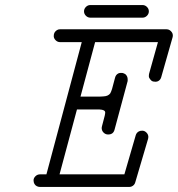

<svg xmlns="http://www.w3.org/2000/svg" viewBox="-20 -739 705 761"><path d="M338 -669Q328 -669 320.5 -676.5Q313 -684 313 -694Q313 -704 320.5 -711.5Q328 -719 338 -719H545Q555 -719 562.5 -711.5Q570 -704 570 -694Q570 -684 562.5 -676.5Q555 -669 545 -669ZM218 -572Q208 -572 200.5 -579.5Q193 -587 193 -596Q193 -605 196.5 -610.5Q200 -616 205.5 -619.5Q211 -623 218 -623H640Q647 -623 652.5 -619.5Q658 -616 661.5 -610.5Q665 -605 665 -599.5Q665 -594 664 -591L619 -433Q616 -422 606 -417Q601 -415 596 -415Q591 -415 587 -416Q583 -417 580 -419.5Q577 -422 575 -425Q570 -431 570 -437Q570 -443 571 -447L606 -572H357L299 -356H362Q382 -356 391 -357Q409 -358 417 -369Q420 -374 424 -386L436 -431Q439 -443 449 -448Q454 -450 457.5 -450Q461 -450 463.5 -450Q466 -450 471 -448Q476 -446 479 -443Q486 -435 486 -425Q486 -421 486 -418L434 -225Q429 -206 409 -206Q409 -206 408 -206Q398 -206 390.5 -213.5Q383 -221 383 -232Q383 -235 384 -238L395 -280Q397 -289 397 -293Q397 -304 375 -305Q370 -305 362 -305H285L216 -48H473L518 -203Q521 -213 530 -218Q535 -221 544 -221Q553 -221 560.5 -213.5Q568 -206 568 -196Q568 -192 567 -189L516 -16Q513 -5 502 0Q497 2 492 2H139Q132 2 126 -1Q120 -4 116.5 -10Q113 -16 113 -24.5Q113 -33 120.5 -40.5Q128 -48 139 -48H164L304 -572Z"/></svg>

Font: TT2020Base
Style: Italic
Weight: 400
Italic angle: -15°
Version: Version 0.2.000